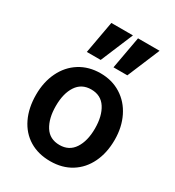

<svg xmlns="http://www.w3.org/2000/svg" viewBox="-206 -987 1027 1124"><g transform="rotate(30 307.5 -425.0)"><path d="M307.3 -578.1Q228.1 -578.1 167.7 -540.1Q107.3 -502.1 74.5 -434.4Q41.7 -366.7 41.7 -281.2Q41.7 -191.7 74 -124.5Q106.3 -57.3 166.1 -20.8Q226 15.6 307.3 15.6Q388.5 15.6 448.4 -21.9Q508.3 -59.4 540.6 -126.6Q572.9 -193.8 572.9 -281.2Q572.9 -366.7 539.6 -434.4Q506.3 -502.1 445.8 -540.1Q385.4 -578.1 307.3 -578.1ZM307.3 -468.8Q372.9 -468.8 406.2 -417.2Q439.6 -365.6 439.6 -281.2Q439.6 -196.9 405.7 -145.3Q371.9 -93.8 307.3 -93.8Q240.6 -93.8 207.8 -145.8Q175 -197.9 175 -281.2Q175 -366.7 208.9 -417.7Q242.7 -468.8 307.3 -468.8ZM213.5 -864.6H359.4L267.7 -645.8H174ZM393.8 -864.6H539.6L447.9 -645.8H354.2Z"/></g></svg>

Font: Vladivostok Bold
Style: Regular
Weight: 700
Width: 4
Designer: Michael Sharanda
Foundry: Michael Sharanda
Version: Version 1.005